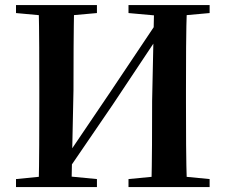

<svg xmlns="http://www.w3.org/2000/svg" viewBox="-20 -761 917 781"><path d="M137.2 0Q139.2 -85.2 139.5 -171.8Q139.9 -258.5 139.9 -346.1V-393.6Q139.9 -481.3 139.5 -567.7Q139.2 -654.1 137.2 -740.5H281.6Q279.9 -655.6 279.4 -568.4Q278.9 -481.3 278.9 -393.6L270.6 0ZM595.8 0Q597.8 -85.2 598.3 -172.5Q598.8 -259.8 598.8 -350.9L607.1 -740.5H740.5Q737.5 -655.6 737 -568.4Q736.5 -481.3 736.5 -393.6V-346.1Q736.5 -259.9 737 -173.3Q737.5 -86.6 740.5 0ZM45.1 0V-32.6L193.8 -47.3H221.3L374.3 -32.6V0ZM45.1 -707.9V-740.5H374.3V-707.9L221.3 -694.2H193.8ZM502.7 0V-32.6L654.6 -47.3H680.9L832.7 -32.6V0ZM502.7 -707.9V-740.5H832.7V-707.9L680.9 -694.2H654.6ZM247.9 -56.2 217.5 -102.6 236 -101.9 430.2 -388.9 625.2 -680.2 660.5 -639.4H641L438.2 -334.7Z"/></svg>

Font: Early Summer Mincho VF
Style: Regular
Weight: 250
Designer: GuiWonder
Version: Version 1.002